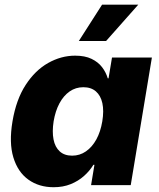

<svg xmlns="http://www.w3.org/2000/svg" viewBox="-20 -782 671 811"><path d="M206.5 8.8Q144.5 8.8 99.9 -23.2Q55.2 -55.2 36.4 -117.2Q17.6 -179.2 32.7 -269Q48.3 -361.8 88.4 -423.3Q128.4 -484.9 183.3 -515.9Q238.3 -546.9 297.4 -546.9Q338.9 -546.9 366.7 -533.4Q394.5 -520 411.1 -498.3Q427.7 -476.6 435.1 -451.2H438.5L453.1 -539.1H621.6L532.2 0H364.7L378.9 -85.9H374.5Q358.9 -60.1 334.7 -38.6Q310.5 -17.1 278.6 -4.2Q246.6 8.8 206.5 8.8ZM284.7 -124.5Q316.9 -124.5 343 -142.6Q369.1 -160.6 387 -193.1Q404.8 -225.6 412.1 -269.5Q419.4 -314 412.4 -346.2Q405.3 -378.4 385 -396Q364.7 -413.6 332 -413.6Q299.8 -413.6 274.2 -395.8Q248.5 -377.9 231.2 -345.7Q213.9 -313.5 206.5 -269.5Q199.7 -225.6 206.1 -193.1Q212.4 -160.6 232.2 -142.6Q252 -124.5 284.7 -124.5ZM313 -608.9 411.1 -762.2H564L428.2 -608.9Z"/></svg>

Font: Inter 18pt ExtraBold
Style: Italic
Weight: 800
Italic angle: -9.3988°
Designer: Rasmus Andersson
Foundry: rsms
Version: Version 4.001;git-66647c0bb